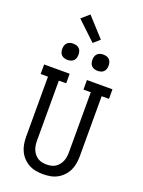

<svg xmlns="http://www.w3.org/2000/svg" viewBox="-212 -1278 1023 1378"><g transform="rotate(20 300.0 -589.0)"><path d="M300 8Q272 8 244 3Q216 -2 191.5 -15.5Q167 -29 147.5 -49.5Q128 -70 116 -95.5Q104 -121 99.5 -149Q95 -177 95 -205V-662H39V-735H234V-662H178V-205Q178 -187 180.5 -169.5Q183 -152 189.5 -136Q196 -120 207 -106Q218 -92 233 -82.5Q248 -73 265 -69.5Q282 -66 300 -66Q318 -66 335 -69.5Q352 -73 367 -82.5Q382 -92 393 -106Q404 -120 410.5 -136Q417 -152 419.5 -169.5Q422 -187 422 -205V-662H366V-735H561V-662H505V-205Q505 -177 500.5 -149Q496 -121 484 -95.5Q472 -70 452.5 -49.5Q433 -29 408.5 -15.5Q384 -2 356 3Q328 8 300 8ZM415 -823Q402 -823 390 -826.5Q378 -830 369 -839Q360 -848 356.5 -860Q353 -872 353 -885Q353 -898 356.5 -910Q360 -922 369 -931Q378 -940 390 -943.5Q402 -947 415 -947Q428 -947 440 -943.5Q452 -940 461 -931Q470 -922 473.5 -910Q477 -898 477 -885Q477 -872 473.5 -860Q470 -848 461 -839Q452 -830 440 -826.5Q428 -823 415 -823ZM185 -823Q172 -823 160 -826.5Q148 -830 139 -839Q130 -848 126.5 -860Q123 -872 123 -885Q123 -898 126.5 -910Q130 -922 139 -931Q148 -940 160 -943.5Q172 -947 185 -947Q198 -947 210 -943.5Q222 -940 231 -931Q240 -922 243.5 -910Q247 -898 247 -885Q247 -872 243.5 -860Q240 -848 231 -839Q222 -830 210 -826.5Q198 -823 185 -823ZM313 -999 170 -1134 229 -1186 361 -1041Z"/></g></svg>

Font: Iosevka Etoile
Style: Regular
Weight: 400
Designer: Belleve Invis
Foundry: Belleve Invis
Version: Version 33.2.4